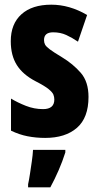

<svg xmlns="http://www.w3.org/2000/svg" viewBox="-20 -579 421 820"><path d="M358 -165Q358 -76 308.5 -33Q259 10 173 10Q134 10 98 3Q62 -4 27 -21V-158Q55 -141 90.5 -127Q126 -113 164 -113Q212 -113 212 -154Q212 -165 208 -175Q204 -185 187.5 -198.5Q171 -212 132 -232Q78 -260 52 -301Q26 -342 26 -403Q26 -477 71.5 -518Q117 -559 199 -559Q277 -559 352 -515L313 -401Q288 -418 263 -429.5Q238 -441 207 -441Q168 -441 168 -408Q168 -397 172.5 -388.5Q177 -380 193 -368Q209 -356 244 -335Q292 -306 325 -268Q358 -230 358 -165ZM259 72Q247 110 230.5 148Q214 186 195 221H100V208Q104 190 108 163.5Q112 137 116 109.5Q120 82 121 61H259Z"/></svg>

Font: Noto Sans Tamil ExtraCondensed ExtraBold
Style: Regular
Weight: 800
Width: 2
Designer: Jelle Bosma - Monotype Design Team
Foundry: Monotype Imaging Inc.
Version: Version 2.004; ttfautohint (v1.8.4.7-5d5b)